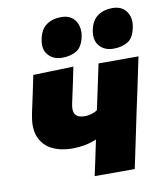

<svg xmlns="http://www.w3.org/2000/svg" viewBox="-83 -804 738 871"><g transform="rotate(-10 286.0 -368.5)"><path d="M282.5 0Q291 -38 299.5 -79Q307.5 -119.5 317 -162.5Q289 -151 261.8 -146Q234.5 -141 204.5 -141Q153 -141 113.2 -160.2Q73.5 -179.5 55.5 -221Q45.5 -244 45.5 -275Q45.5 -299 51.5 -328Q63.5 -385.5 72 -423.5Q80 -461.5 88 -500.5L273.5 -506Q266 -470 258.5 -433Q250.5 -395.5 239 -342.5Q236 -328.5 236 -317.5Q236 -299.5 244 -290.5Q256 -275.5 286 -275.5Q299 -275.5 314.8 -279.5Q330.5 -283.5 344 -292.5L349 -315Q362 -377 371 -418Q379.5 -458.5 388.5 -500.5H572.5Q565 -465.5 558 -431.5Q551 -397.5 542.5 -357.2Q534 -317 522.5 -264.5L512 -214.5Q499 -151.5 488.5 -102Q478 -52.5 467 0ZM467.5 -554.5Q426.5 -554.5 403.5 -581Q386.5 -600 386.5 -629.5Q386.5 -641 389 -654Q398 -698 425.8 -717.5Q453.5 -737 493.5 -737Q537 -737 558 -707Q572.5 -686 572.5 -659Q572.5 -647.5 570 -635Q560.5 -586.5 533 -570.5Q505.5 -554.5 467.5 -554.5ZM231.5 -554.5Q191 -554.5 167.5 -581Q150.5 -599.5 150.5 -628Q150.5 -640 153.5 -654Q162 -698 189.8 -717.5Q217.5 -737 257.5 -737Q301 -737 322 -707Q336.5 -685.5 336.5 -657.5Q336.5 -647 334.5 -635Q324.5 -586.5 297 -570.5Q269.5 -554.5 231.5 -554.5Z"/></g></svg>

Font: Heraclito ExtraBold
Style: Italic
Weight: 800
Italic angle: -12°
Designer: Kostas Bartsokas (font) & Cristiano Sobral (main changes)
Foundry: Kostas Bartsokas (font) & Cristiano Sobral (main changes)
Version: Version 1.00;July 8, 2020;FontCreator 13.0.0.2655 64-bit